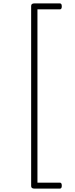

<svg xmlns="http://www.w3.org/2000/svg" viewBox="-20 -1033 440 1128"><path d="M343 -995Q343 -986 340 -982Q337 -978 332 -978H200V40H332Q337 40 340 44Q343 48 343 58Q343 67 340 71Q337 75 332 75H182Q163 75 163 60V-998Q163 -1013 182 -1013H332Q337 -1013 340 -1009Q343 -1005 343 -995Z"/></svg>

Font: Playwrite US Modern Thin
Style: Regular
Weight: 250
Designer: Veronika Burian, José Scaglione
Foundry: TypeTogether
Version: Version 1.003